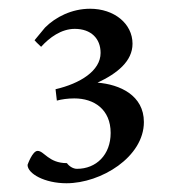

<svg xmlns="http://www.w3.org/2000/svg" viewBox="-20 -751 392 439"><path d="M203 -562C248 -583 283 -611 283 -651C283 -697 241 -731 186 -731C144 -731 107 -712 83 -688L59 -659C64 -653 69 -649 74 -644C93 -665 120 -685 151 -685C188 -685 210 -663 210 -630C210 -589 163 -560 107 -547L110 -521C121 -524 135 -526 150 -526C195 -526 233 -501 233 -447C233 -397 200 -365 156 -365C147 -365 138 -371 133 -378C91 -378 81 -406 66 -406C54 -406 43 -374 43 -374C43 -354 82 -332 132 -332C211 -332 309 -392 309 -472C309 -533 254 -558 203 -562Z"/></svg>

Font: Sibila
Style: Regular
Weight: 400
Designer: Stefan Peev
Foundry: Context Ltd
Version: Version 1.000